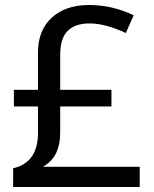

<svg xmlns="http://www.w3.org/2000/svg" viewBox="-20 -743 612 763"><path d="M334 -723.1Q426.8 -723.1 511.2 -682.1L480 -611.8Q398.4 -649.9 335.9 -649.9Q278.8 -649.9 249 -620.4Q219.2 -590.8 219.2 -524.9V-386.2H422.9V-319.8H219.2V-215.8Q219.2 -168.9 203.4 -135.5Q187.5 -102.1 150.9 -80.1H535.2V0H32.2V-74.2Q130.9 -97.2 130.9 -214.8V-319.8H35.2V-386.2H130.9V-534.2Q130.9 -622.6 185.8 -672.9Q240.7 -723.1 334 -723.1Z"/></svg>

Font: NotoPenekeko
Style: Regular
Weight: 400
Designer: Monotype Design team
Foundry: Monotype Imaging Inc.
Version: Version 1.04